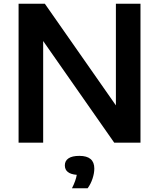

<svg xmlns="http://www.w3.org/2000/svg" viewBox="-20 -760 848 1023"><path d="M597.5 -740H728.5V0H588.5L210 -541.5V0H79V-740H219L597.5 -198.5ZM482.5 138Q482.5 163 473 191.8Q463.5 220.5 447 243H363.5Q384 202.5 389 171.5Q325.5 166.5 325.5 121Q325.5 97 344.8 83.8Q364 70.5 403 70.5Q482.5 70.5 482.5 138Z"/></svg>

Font: Encode Sans Semi Expanded SmBd
Style: Regular
Weight: 600
Width: 6
Designer: Multiple Designers
Foundry: Impallari Type
Version: Version 2.000